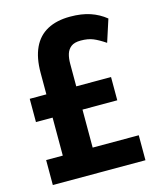

<svg xmlns="http://www.w3.org/2000/svg" viewBox="-109 -793 715 869"><g transform="rotate(-15 249.0 -358.0)"><path d="M30 0V-117H108V-295H30V-404H108V-505Q108 -575 130 -622Q152 -669 195.5 -692.5Q239 -716 302 -716Q356 -716 396 -702.5Q436 -689 468 -663L434 -558Q403 -579 379 -589Q355 -599 321 -599Q291 -599 275.5 -587Q260 -575 254 -555.5Q248 -536 248 -510V-404H411V-295H248V-117H464V0Z"/></g></svg>

Font: Nunito Sans 7pt Condensed ExtraBold
Style: Regular
Weight: 800
Width: 3
Designer: Vernon Adams
Foundry: Vernon Adams
Version: Version 3.101;gftools[0.9.27]